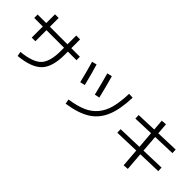

<svg xmlns="http://www.w3.org/2000/svg" viewBox="109 -1751 2782 2782"><g transform="rotate(45 1500.0 -360.0)"><path d="M67 -597H243V-777H318V-597H678V-777H757V-597H933V-527H757V-463Q757 -213 652 -102.5Q547 8 287 33L274 -37Q508 -61 593 -151Q678 -241 678 -463V-527H318V-300H243V-527H67Z M1893 -718Q1885 -470 1820.5 -318.5Q1756 -167 1624 -85Q1492 -3 1268 30L1254 -42Q1411 -66 1512.5 -110Q1614 -154 1682 -235Q1750 -316 1780.5 -432Q1811 -548 1817 -722ZM1109 -671 1183 -689Q1228 -541 1273 -357L1197 -340Q1152 -526 1109 -671ZM1384 -708 1460 -725Q1505 -567 1550 -378L1474 -362Q1428 -552 1384 -708Z M2427 -781 2507 -787 2520 -616 2865 -628 2868 -558 2526 -546 2546 -287 2905 -298 2908 -228 2551 -217 2573 61 2493 67 2471 -214 2095 -202 2092 -272 2466 -284 2445 -543 2135 -532 2132 -602 2440 -613Z"/></g></svg>

Font: M PLUS 1p
Style: Regular
Weight: 400
Version: Version 1.062